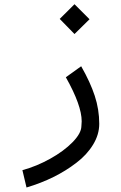

<svg xmlns="http://www.w3.org/2000/svg" viewBox="-20 -583 561 887"><path d="M255.9 -495.6 324.2 -563.5 393.6 -494.1 324.2 -425.8ZM356 0 357.4 -22.5Q357.4 -96.2 284.2 -226.1L355 -276.9Q397 -203.6 417.7 -140.4Q438.5 -77.1 438.5 -10.7Q438.5 38.6 409.9 85.4Q381.3 132.3 333 168.9Q236.8 243.2 102.5 283.2L83.5 203.1Q148.4 185.5 211.7 150.4Q274.9 115.2 315.2 74Q355.5 32.7 356 0Z"/></svg>

Font: GanjNamehSans
Style: Regular
Weight: 400
Designer: Mohammad Saleh Souzanchi
Foundry: http://font-store.ir
Version: Version:0.0.4;RFB:1.2.5;Building:2016-12-11 09:43:53.670092